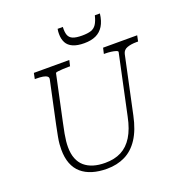

<svg xmlns="http://www.w3.org/2000/svg" viewBox="-161 -1057 1140 1212"><g transform="rotate(-20 409.0 -451.5)"><path d="M189 -352Q180 -311 175 -283Q170 -255 168 -235Q166 -215 166 -196Q166 -151 179 -118Q192 -85 216.5 -64Q241 -43 275.5 -32.5Q310 -22 354 -22Q417 -22 462.5 -45.5Q508 -69 539 -119Q570 -169 586 -248L672 -651Q673 -657 660 -661.5Q647 -666 627.5 -668.5Q608 -671 589 -671H580L589 -710H818L810 -671H799Q762 -671 736 -661.5Q710 -652 704 -626L622 -242Q603 -151 565.5 -93.5Q528 -36 474 -9.5Q420 17 352 17Q298 17 255 4Q212 -9 182 -35Q152 -61 136.5 -101Q121 -141 121 -195Q121 -212 122.5 -232Q124 -252 129.5 -281Q135 -310 144 -354L204 -635Q208 -650 198 -657.5Q188 -665 170 -668Q152 -671 127 -671H116L124 -710H362L353 -671H344Q325 -671 304.5 -670Q284 -669 270 -667Q256 -665 255 -661ZM488 -777Q535 -777 567 -792Q599 -807 618.5 -838.5Q638 -870 644 -920H610Q601 -883 587.5 -862.5Q574 -842 551.5 -834.5Q529 -827 491 -827Q451 -827 429.5 -836Q408 -845 400.5 -865.5Q393 -886 395 -920H360Q358 -910 357.5 -902Q357 -894 357 -886Q357 -852 370 -827.5Q383 -803 412.5 -790Q442 -777 488 -777Z"/></g></svg>

Font: Roboto Serif Thin
Style: Italic
Weight: 250
Italic angle: -10°
Version: Version 1.007